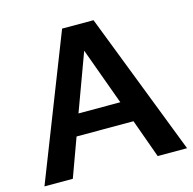

<svg xmlns="http://www.w3.org/2000/svg" viewBox="-103 -804 915 909"><g transform="rotate(-15 354.5 -350.0)"><path d="M5 0 279 -700H433L704 0H560L492 -189H213L144 0ZM250 -292H455L353 -572Z"/></g></svg>

Font: Red Hat Text SemiBold
Style: Regular
Weight: 600
Designer: Pentagram, MCKL
Foundry: MCKL
Version: Version 1.030